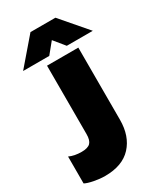

<svg xmlns="http://www.w3.org/2000/svg" viewBox="-227 -999 937 1100"><g transform="rotate(-30 241.5 -449.0)"><path d="M170 -913H335L483 -741H311L253 -812L195 -741H22ZM0 -10V-188Q34 -172 82 -172Q123 -172 139.5 -189Q156 -206 156 -246V-699H363V-222Q363 -114 303.5 -49.5Q244 15 129 15Q95 15 56.5 7.5Q18 0 0 -10Z"/></g></svg>

Font: Prompt ExtraBold
Style: Regular
Weight: 800
Designer: Katatrad Team
Foundry: CadsonDemak
Version: Version 1.000